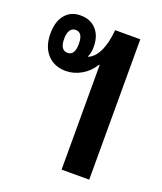

<svg xmlns="http://www.w3.org/2000/svg" viewBox="-103 -584 550 653"><g transform="rotate(20 171.5 -257.5)"><path d="M196 0V-379H194Q177 -351 150 -335.5Q123 -320 94 -320Q52 -320 27 -347.5Q2 -375 2 -422Q2 -466 22.5 -490.5Q43 -515 78 -515Q114 -515 135 -492Q156 -469 156 -429Q156 -407 148 -391Q171 -399 186 -429.5Q201 -460 205 -508H296V0ZM79 -380Q105 -380 105 -422Q105 -463 79 -463Q66 -463 59 -452Q52 -441 52 -422Q52 -380 79 -380Z"/></g></svg>

Font: Noto Sans Thai Looped UI Condensed Medium
Style: Regular
Weight: 500
Width: 3
Designer: Cadson Demak Team
Foundry: Cadson Demak Co., Ltd.
Version: Version 1.000